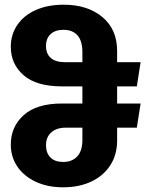

<svg xmlns="http://www.w3.org/2000/svg" viewBox="-20 -780 619 818"><path d="M579 -339 563 -236H479V-181Q479 -121 450 -76Q421 -31 369 -6.5Q317 18 249 18Q182 18 131.5 -6Q81 -30 53.5 -71Q26 -112 26 -164Q26 -240 81 -289.5Q136 -339 244 -339H331V-412H244Q135 -412 80.5 -459.5Q26 -507 26 -581Q26 -633 54 -674Q82 -715 133 -737.5Q184 -760 251 -760Q353 -760 416 -707.5Q479 -655 479 -563V-515H579L563 -412H479V-339ZM331 -515V-558Q331 -606 310 -629.5Q289 -653 250 -653Q216 -653 196 -635Q176 -617 176 -584Q176 -551 196.5 -533Q217 -515 257 -515ZM331 -236H259Q221 -236 198.5 -216Q176 -196 176 -161Q176 -128 195 -109Q214 -90 249 -90Q287 -90 309 -113.5Q331 -137 331 -184Z"/></svg>

Font: FiraGOUPP
Style: Bold
Weight: 700
Designer: bBox Type
Foundry: bBox Type GmbH
Version: Version 1.001